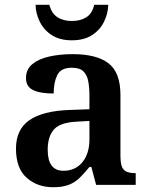

<svg xmlns="http://www.w3.org/2000/svg" viewBox="-20 -775 625 805"><path d="M203 10Q137 10 92 -29.5Q47 -69 47 -152Q47 -232 103 -271Q159 -310 272 -314L355 -317V-374Q355 -408 350 -434.5Q345 -461 329.5 -476Q314 -491 281 -491Q235 -491 220 -460Q205 -429 205 -383Q148 -383 118.5 -397.5Q89 -412 89 -448Q89 -484 115.5 -506Q142 -528 186.5 -538Q231 -548 285 -548Q385 -548 435 -509.5Q485 -471 485 -377V-120Q485 -79 498.5 -64Q512 -49 546 -49H549V0H383L363 -75H355Q333 -48 313.5 -29Q294 -10 268 0Q242 10 203 10ZM246 -59Q296 -59 325.5 -95Q355 -131 355 -191V-268L303 -265Q233 -262 206.5 -232.5Q180 -203 180 -147Q180 -59 246 -59ZM281 -606Q231 -606 197.5 -627.5Q164 -649 147 -683.5Q130 -718 129 -755H187Q196 -719 220.5 -703Q245 -687 281 -687Q318 -687 342.5 -703Q367 -719 375 -755H434Q433 -718 416 -683.5Q399 -649 365.5 -627.5Q332 -606 281 -606Z"/></svg>

Font: Noto Serif Toto SemiBold
Style: Regular
Weight: 600
Designer: Monotype Design Team
Foundry: Monotype Imaging Inc.
Version: Version 2.001; ttfautohint (v1.8.4.7-5d5b)